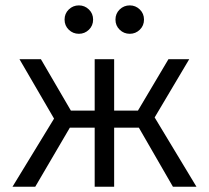

<svg xmlns="http://www.w3.org/2000/svg" viewBox="-20 -710 794 730"><path d="M27.5 0 185.5 -259 54 -485H135.5L249.5 -289.5H340V-485H414V-289.5H504.5L620.5 -485H699.5L568 -263.5L727 0H637.5L508 -224.5H414V0H340V-224.5H245.5L114 0ZM280 -581.5Q257.5 -581.5 241.5 -597Q225.5 -612.5 225.5 -635.5Q225.5 -658.5 241.5 -674Q257.5 -689.5 280 -689.5Q302 -689.5 318 -674Q334 -658.5 334 -635.5Q334 -612.5 318 -597Q302 -581.5 280 -581.5ZM473.5 -581.5Q451 -581.5 435 -597Q419 -612.5 419 -635.5Q419 -658.5 435 -674Q451 -689.5 473.5 -689.5Q495.5 -689.5 511.5 -674Q527.5 -658.5 527.5 -635.5Q527.5 -612.5 511.5 -597Q495.5 -581.5 473.5 -581.5Z"/></svg>

Font: Geologica ExtraLight
Style: Regular
Weight: 200
Designer: Sindre Bremnes, Frode Helland
Foundry: Monokrom Skriftforlag AS
Version: Version 1.010; ttfautohint (v1.8.4.7-5d5b);gftools[0.9.28]